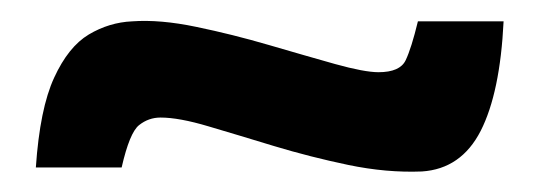

<svg xmlns="http://www.w3.org/2000/svg" viewBox="-20 -496 528 188"><path d="M393.1 -328.1Q358.4 -326.7 321 -334.5Q283.7 -342.3 248.3 -353Q212.9 -363.8 184.1 -372.3Q155.3 -380.9 137.2 -380.9Q125.5 -380.9 116.2 -373.5Q106.9 -366.2 99.1 -332H15.1Q19 -389.6 33 -419.9Q46.9 -450.2 66.9 -462.2Q86.9 -474.1 109.4 -475.1Q136.7 -477.1 172.1 -469.7Q207.5 -462.4 243.4 -451.9Q279.3 -441.4 308.1 -433.3Q336.9 -425.3 350.6 -425.3Q371.6 -425.3 377.2 -437Q382.8 -448.7 389.2 -475.1H473.1Q469.7 -405.3 450.7 -367.9Q431.6 -330.6 393.1 -328.1Z"/></svg>

Font: Pontano Sans SemiBold
Style: Regular
Weight: 600
Designer: Vernon Adams
Foundry: Vernon Adams
Version: Version 2.001